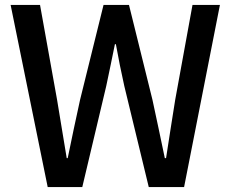

<svg xmlns="http://www.w3.org/2000/svg" viewBox="-20 -757 934 777"><path d="M173 0H313L410 -409C422 -467 434 -522 445 -578H449C459 -522 470 -467 483 -409L582 0H725L870 -737H759L689 -353C677 -276 664 -197 652 -117H647C630 -197 614 -276 597 -353L502 -737H399L304 -353C287 -275 270 -196 254 -117H250C237 -196 224 -275 211 -353L142 -737H23Z"/></svg>

Font: Noto Sans HK Medium
Style: Regular
Weight: 500
Designer: Ryoko NISHIZUKA 西塚涼子 (kana, bopomofo & ideographs); Paul D. Hunt (Latin, Greek & Cyrillic); Sandoll Communications 산돌커뮤니
Foundry: Adobe
Version: Version 2.002;hotconv 1.0.116;makeotfexe 2.5.65601